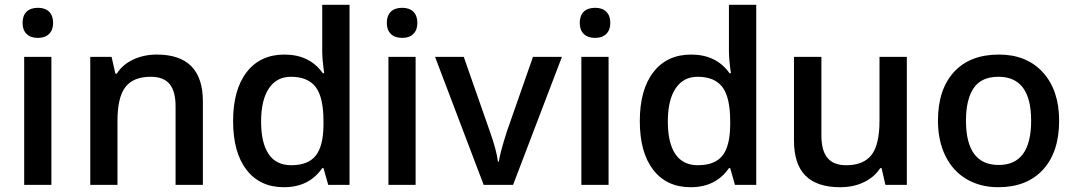

<svg xmlns="http://www.w3.org/2000/svg" viewBox="-20 -780 4538 810"><path d="M196.8 0H82V-540H196.8ZM75.2 -683.1Q75.2 -713.9 92 -730.5Q108.9 -747.1 140.1 -747.1Q170.4 -747.1 187.3 -730.5Q204.1 -713.9 204.1 -683.1Q204.1 -653.8 187.3 -637Q170.4 -620.1 140.1 -620.1Q108.9 -620.1 92 -637Q75.2 -653.8 75.2 -683.1Z M835.9 0H720.7V-332Q720.7 -394.5 695.6 -425.3Q670.4 -456.1 615.7 -456.1Q543 -456.1 509.3 -413.1Q475.6 -370.1 475.6 -269V0H360.8V-540H450.7L466.8 -469.2H472.7Q497.1 -507.8 542 -528.8Q586.9 -549.8 641.6 -549.8Q835.9 -549.8 835.9 -352.1Z M1177.7 9.8Q1076.7 9.8 1020 -63.5Q963.4 -136.7 963.4 -269Q963.4 -401.9 1020.8 -475.8Q1078.1 -549.8 1179.7 -549.8Q1286.1 -549.8 1341.8 -471.2H1347.7Q1339.4 -529.3 1339.4 -563V-759.8H1454.6V0H1364.7L1344.7 -70.8H1339.4Q1284.2 9.8 1177.7 9.8ZM1208.5 -83Q1279.3 -83 1311.5 -122.8Q1343.8 -162.6 1344.7 -252V-268.1Q1344.7 -370.1 1311.5 -413.1Q1278.3 -456.1 1207.5 -456.1Q1147 -456.1 1114.3 -407Q1081.5 -357.9 1081.5 -267.1Q1081.5 -177.2 1113.3 -130.1Q1145 -83 1208.5 -83Z M1733.4 0H1618.7V-540H1733.4ZM1611.8 -683.1Q1611.8 -713.9 1628.7 -730.5Q1645.5 -747.1 1676.8 -747.1Q1707 -747.1 1723.9 -730.5Q1740.7 -713.9 1740.7 -683.1Q1740.7 -653.8 1723.9 -637Q1707 -620.1 1676.8 -620.1Q1645.5 -620.1 1628.7 -637Q1611.8 -653.8 1611.8 -683.1Z M2020.5 0 1815.4 -540H1936.5L2046.4 -226.1Q2074.7 -147 2080.6 -98.1H2084.5Q2088.9 -133.3 2118.7 -226.1L2228.5 -540H2350.6L2144.5 0Z M2547.4 0H2432.6V-540H2547.4ZM2425.8 -683.1Q2425.8 -713.9 2442.6 -730.5Q2459.5 -747.1 2490.7 -747.1Q2521 -747.1 2537.8 -730.5Q2554.7 -713.9 2554.7 -683.1Q2554.7 -653.8 2537.8 -637Q2521 -620.1 2490.7 -620.1Q2459.5 -620.1 2442.6 -637Q2425.8 -653.8 2425.8 -683.1Z M2893.6 9.8Q2792.5 9.8 2735.8 -63.5Q2679.2 -136.7 2679.2 -269Q2679.2 -401.9 2736.6 -475.8Q2793.9 -549.8 2895.5 -549.8Q3002 -549.8 3057.6 -471.2H3063.5Q3055.2 -529.3 3055.2 -563V-759.8H3170.4V0H3080.6L3060.5 -70.8H3055.2Q3000 9.8 2893.6 9.8ZM2924.3 -83Q2995.1 -83 3027.3 -122.8Q3059.6 -162.6 3060.5 -252V-268.1Q3060.5 -370.1 3027.3 -413.1Q2994.1 -456.1 2923.3 -456.1Q2862.8 -456.1 2830.1 -407Q2797.4 -357.9 2797.4 -267.1Q2797.4 -177.2 2829.1 -130.1Q2860.8 -83 2924.3 -83Z M3715.3 0 3699.2 -70.8H3693.4Q3669.4 -33.2 3625.2 -11.7Q3581.1 9.8 3524.4 9.8Q3426.3 9.8 3377.9 -39.1Q3329.6 -87.9 3329.6 -187V-540H3445.3V-207Q3445.3 -145 3470.7 -114Q3496.1 -83 3550.3 -83Q3622.6 -83 3656.5 -126.2Q3690.4 -169.4 3690.4 -271V-540H3805.7V0Z M4448.2 -271Q4448.2 -138.7 4380.4 -64.5Q4312.5 9.8 4191.4 9.8Q4115.7 9.8 4057.6 -24.4Q3999.5 -58.6 3968.3 -122.6Q3937 -186.5 3937 -271Q3937 -402.3 4004.4 -476.1Q4071.8 -549.8 4194.3 -549.8Q4311.5 -549.8 4379.9 -474.4Q4448.2 -398.9 4448.2 -271ZM4055.2 -271Q4055.2 -84 4193.4 -84Q4330.1 -84 4330.1 -271Q4330.1 -456.1 4192.4 -456.1Q4120.1 -456.1 4087.6 -408.2Q4055.2 -360.4 4055.2 -271Z"/></svg>

Font: f1_46825          
Style: Regular
Weight: 600
Foundry: Ascender Corporation
Version: Version 1.10